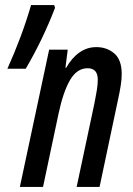

<svg xmlns="http://www.w3.org/2000/svg" viewBox="-20 -734 524 754"><path d="M58 0 173 -539H246L237 -468H240Q262 -507 292 -528Q322 -549 358 -549Q400 -549 429 -524Q458 -499 458 -443Q458 -423 454 -397.5Q450 -372 444 -345L371 0H281L351 -329Q356 -353 360 -378Q364 -403 364 -421Q364 -466 324 -466Q282 -466 255 -419.5Q228 -373 210 -288L149 0ZM9 -464Q37 -526 60.5 -589Q84 -652 102 -714H193L196 -703Q148 -578 81 -464Z"/></svg>

Font: Noto Sans ExtraCondensed Medium
Style: Italic
Weight: 500
Width: 2
Italic angle: -12°
Designer: Monotype Design Team
Foundry: Monotype Imaging Inc.
Version: Version 2.013; ttfautohint (v1.8.4.7-5d5b)